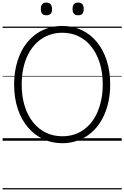

<svg xmlns="http://www.w3.org/2000/svg" viewBox="-20 -1096 968 1495"><path d="M466 19Q382 19 313.5 -14Q245 -47 195 -107Q145 -167 117.5 -251Q90 -335 90 -438Q90 -506 102.5 -566.5Q115 -627 138 -678Q161 -729 194 -768.5Q227 -808 269 -836.5Q311 -865 360.5 -879.5Q410 -894 466 -894Q548 -894 616.5 -861.5Q685 -829 734.5 -768.5Q784 -708 811 -624.5Q838 -541 838 -438Q838 -370 825.5 -309.5Q813 -249 790 -198Q767 -147 734 -107Q701 -67 659.5 -39Q618 -11 569 4Q520 19 466 19ZM466 -35Q511 -35 552 -47Q593 -59 628 -83.5Q663 -108 691 -142.5Q719 -177 738.5 -222.5Q758 -268 769 -321.5Q780 -375 780 -438Q780 -532 756.5 -606Q733 -680 691 -733Q649 -786 591.5 -813.5Q534 -841 466 -841Q419 -841 378 -828.5Q337 -816 301.5 -792Q266 -768 238 -733Q210 -698 190 -653Q170 -608 159.5 -554.5Q149 -501 149 -438Q149 -344 172.5 -269.5Q196 -195 238.5 -142.5Q281 -90 338.5 -62.5Q396 -35 466 -35ZM341 -977Q319 -977 308.5 -989Q298 -1001 298 -1026Q298 -1051 308.5 -1063.5Q319 -1076 341 -1076Q363 -1076 374 -1063.5Q385 -1051 385 -1026Q386 -1001 374.5 -989Q363 -977 341 -977ZM588 -977Q566 -977 555.5 -989Q545 -1001 545 -1026Q545 -1051 555.5 -1063.5Q566 -1076 588 -1076Q610 -1076 621 -1063.5Q632 -1051 632 -1026Q632 -1001 621 -989Q610 -977 588 -977ZM0 369H928V379H0ZM0 -20H928V0H0ZM0 -505H928V-500H0ZM0 -889H928V-879H0Z"/></svg>

Font: Playwrite HR Lijeva Guides
Style: Regular
Weight: 400
Designer: Veronika Burian, José Scaglione
Foundry: TypeTogether
Version: Version 1.003